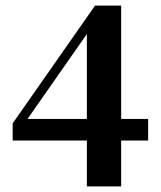

<svg xmlns="http://www.w3.org/2000/svg" viewBox="-20 -663 574 683"><path d="M289 0V-163H25V-224L318 -643H411V-240H507V-163H411V0ZM78 -240H289V-542Z"/></svg>

Font: DM Serif Text
Style: Regular
Weight: 400
Designer: Colophon Foundry, Frank Grießhammer
Foundry: Colophon Foundry
Version: Version 5.200; ttfautohint (v1.8.3)